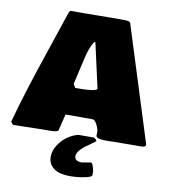

<svg xmlns="http://www.w3.org/2000/svg" viewBox="-127 -827 1052 1184"><g transform="rotate(10 399.0 -235.0)"><path d="M253.9 170.4Q253.9 133.3 276.6 97.7Q299.3 62 332.5 38.8Q365.7 15.6 399.4 8.3H497.1L501.5 11.2Q505.9 14.6 510.3 19.3Q514.6 23.9 514.6 27.8L470.7 60.1Q441.9 78.1 422.6 99.6Q403.3 121.1 403.3 141.1Q403.3 172.4 449.2 172.4Q503.4 162.6 503.9 162.6Q517.6 162.6 527.3 215.3V236.8Q527.3 250.5 480.2 259.3Q433.1 268.1 392.6 268.1Q353.5 268.1 323.7 259.3Q293.9 250.5 273.9 228Q253.9 205.6 253.9 170.4ZM-23.4 0Q6.8 -111.8 43.5 -227.1Q80.1 -342.3 134.5 -502.7Q189 -663.1 209 -724.6Q214.8 -734.4 216.8 -736.3H298.8Q327.6 -736.3 383.8 -737.3Q439.9 -738.3 468.8 -738.3H550.8Q558.1 -738.3 563 -738Q567.9 -737.8 574.7 -736.8Q581.5 -735.8 585.7 -733.9Q589.8 -731.9 592.8 -728Q595.7 -724.1 595.7 -718.8L820.8 -5.4Q820.8 4.4 813.7 8.1Q806.6 11.7 787.1 11.7H742.2Q722.7 11.7 684.1 12.2Q645.5 12.7 626 12.7Q620.1 12.7 602.3 13.4Q584.5 14.2 572.3 13.9Q560.1 13.7 545.2 12.5Q530.3 11.2 521.2 7.1Q512.2 2.9 509.8 -3.9V-36.1Q504.9 -60.5 492.7 -81.1Q480.5 -101.6 466.8 -101.6H298.8L273.4 2Q268.1 13.7 218.8 13.7H179.7Q158.7 13.7 117.2 15.1Q75.7 16.6 54.7 16.6H41Q33.2 16.6 16.4 17.1Q-0.5 17.6 -9.8 17.6Q-13.7 13.7 -23.4 0ZM315.4 -296.4 329.1 -273.4H361.3Q400.4 -273.4 432.9 -278.1Q465.3 -282.7 465.3 -293L402.3 -574.2Q393.6 -574.2 378.7 -541Q363.8 -507.8 354.5 -465.8Z"/></g></svg>

Font: Bowlby One SC
Style: Regular
Weight: 400
Width: 1
Version: Version 1.2